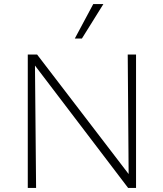

<svg xmlns="http://www.w3.org/2000/svg" viewBox="-20 -927 805 947"><path d="M117 0V-658H152L158 0ZM632 0H612L134 -628V-658H163L631 -47ZM651 -658V0H615L610 -658ZM349 -737 440 -907H490L384 -737Z"/></svg>

Font: Ysabeau ExtraLight
Style: Regular
Weight: 250
Designer: Christian Thalmann (Catharsis Fonts)
Version: Version 2.002